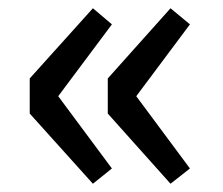

<svg xmlns="http://www.w3.org/2000/svg" viewBox="-20 -516 541 465"><path d="M205 -71 52 -241V-326L205 -496L251 -457L121 -283L251 -108ZM393 -71 241 -241V-326L393 -496L440 -457L310 -283L440 -108Z"/></svg>

Font: Noto Sans JP Thin Medium
Style: Regular
Weight: 500
Version: Version 2.004-H2;hotconv 1.0.118;makeotfexe 2.5.65603